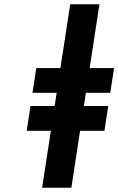

<svg xmlns="http://www.w3.org/2000/svg" viewBox="-20 -880 555 900"><path d="M245.6 -445 236.1 -383H122.9L105.1 -267H218.4L177.5 0H314.5L355.4 -267H469.6L487.4 -383H373.1L382.6 -445H496.8L514.6 -561H400.3L446.1 -860H309.1L263.3 -561H150.1L132.3 -445Z"/></svg>

Font: Sztylet
Style: BdObl
Weight: 700
Foundry: Cannot Into Space Fonts, PlusOne Fonts
Version: Version 0.12